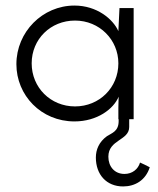

<svg xmlns="http://www.w3.org/2000/svg" viewBox="-20 -429 570 691"><path d="M39 -198C39 -86 128 8 248 8C330 8 389 -37 407 -81C407 -69 406 -56 406 -41V0H461V-400H410L406 -317C387 -360 329 -409 248 -409C133 -409 39 -314 39 -198ZM94 -201C94 -288 162 -355 250 -355C338 -355 406 -286 406 -201C406 -114 338 -46 250 -46C162 -46 94 -114 94 -201ZM445 28C445 77 370 73 370 135C370 170 392 197 428 197C456 197 477 180 484 156C495 161 506 166 519 173C504 220 466 242 423 242C363 242 325 199 325 138C325 110 336 82 365 61C382 50 407 44 407 7V0H445Z"/></svg>

Font: Josefin Sans
Style: Regular
Weight: 400
Designer: Santiago Orozco
Foundry: Typemade
Version: 1.000